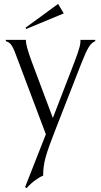

<svg xmlns="http://www.w3.org/2000/svg" viewBox="-20 -705 520 988"><path d="M117 263C146 230 182 206 202 199C203 132 212 98 270 -50L399 -380C431 -461 445 -483 470 -493V-500H394C395 -480 390 -455 362 -383L252 -98L145 -383C121 -448 113 -479 113 -500H10V-493C31 -487 42 -476 60 -428L216 -14L109 258ZM115 -556 308 -636 279 -685 111 -562Z"/></svg>

Font: Sinistre
Style: Regular
Weight: 400
Designer: Jules Durand
Foundry: Collletttivo
Version: Version 69.420;Glyphs 3.2 (3217)